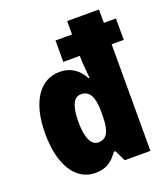

<svg xmlns="http://www.w3.org/2000/svg" viewBox="-140 -860 850 970"><g transform="rotate(-20 285.0 -375.0)"><path d="M207 10C265 10 297 -13 330 -59H338L367 0H505V-573H570V-688H505V-760H334V-688H245V-573H334V-565C334 -532 339 -491 342 -452H337C308 -505 267 -532 209 -532C104 -532 35 -435 35 -263C35 -94 101 10 207 10ZM273 -130C234 -130 213 -178 213 -262C213 -350 235 -389 273 -389C317 -389 339 -352 339 -274V-249C338 -166 320 -130 273 -130Z"/></g></svg>

Font: Noto Sans Georgian Condensed Black
Style: Regular
Weight: 900
Width: 3
Designer: Monotype Design Team, Akaki Razmadze
Foundry: Google LLC
Version: Version 2.005